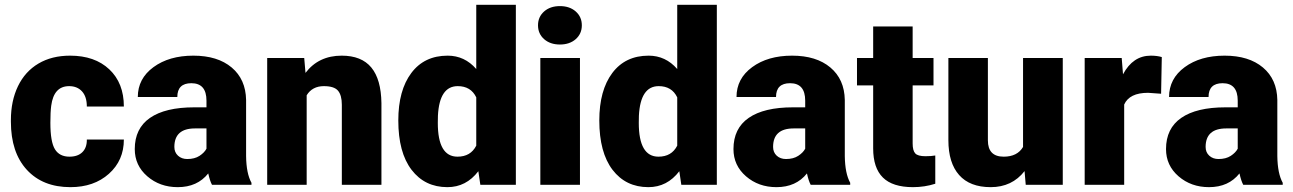

<svg xmlns="http://www.w3.org/2000/svg" viewBox="-20 -770 5387 800"><path d="M269.5 -117.2Q304.2 -117.2 323.2 -136Q342.3 -154.8 341.8 -188.5H496.1Q496.1 -101.6 433.8 -45.9Q371.6 9.8 273.4 9.8Q158.2 9.8 91.8 -62.5Q25.4 -134.8 25.4 -262.7V-269.5Q25.4 -349.6 54.9 -410.9Q84.5 -472.2 140.1 -505.1Q195.8 -538.1 272 -538.1Q375 -538.1 435.5 -481Q496.1 -423.8 496.1 -326.2H341.8Q341.8 -367.2 321.8 -389.2Q301.8 -411.1 268.1 -411.1Q204.1 -411.1 193.4 -329.6Q189.9 -303.7 189.9 -258.3Q189.9 -178.7 209 -147.9Q228 -117.2 269.5 -117.2Z M863.3 0Q854.5 -16.1 847.7 -47.4Q802.2 9.8 720.7 9.8Q646 9.8 593.8 -35.4Q541.5 -80.6 541.5 -148.9Q541.5 -234.9 605 -278.8Q668.5 -322.8 789.6 -322.8H840.3V-350.6Q840.3 -423.3 777.3 -423.3Q718.8 -423.3 718.8 -365.7H554.2Q554.2 -442.4 619.4 -490.2Q684.6 -538.1 785.6 -538.1Q886.7 -538.1 945.3 -488.8Q1003.9 -439.5 1005.4 -353.5V-119.6Q1006.3 -46.9 1027.8 -8.3V0ZM760.3 -107.4Q791 -107.4 811.3 -120.6Q831.5 -133.8 840.3 -150.4V-234.9H792.5Q706.5 -234.9 706.5 -157.7Q706.5 -135.3 721.7 -121.3Q736.8 -107.4 760.3 -107.4Z M1247.6 -528.3 1252.9 -466.3Q1307.6 -538.1 1403.8 -538.1Q1486.3 -538.1 1527.1 -488.8Q1567.9 -439.5 1569.3 -340.3V0H1404.3V-333.5Q1404.3 -373.5 1388.2 -392.3Q1372.1 -411.1 1329.6 -411.1Q1281.2 -411.1 1257.8 -373V0H1093.3V-528.3Z M1639.6 -268.1Q1639.6 -393.6 1693.8 -465.8Q1748 -538.1 1845.2 -538.1Q1916 -538.1 1964.4 -482.4V-750H2129.4V0H1981.4L1973.1 -56.6Q1922.4 9.8 1844.2 9.8Q1750 9.8 1694.8 -62.5Q1639.6 -134.8 1639.6 -268.1ZM1804.2 -257.8Q1804.2 -117.2 1886.2 -117.2Q1940.9 -117.2 1964.4 -163.1V-364.3Q1941.9 -411.1 1887.2 -411.1Q1811 -411.1 1804.7 -288.1Z M2396.5 0H2231.4V-528.3H2396.5ZM2221.7 -664.6Q2221.7 -699.7 2247.1 -722.2Q2272.5 -744.6 2313 -744.6Q2353.5 -744.6 2378.9 -722.2Q2404.3 -699.7 2404.3 -664.6Q2404.3 -629.4 2378.9 -606.9Q2353.5 -584.5 2313 -584.5Q2272.5 -584.5 2247.1 -606.9Q2221.7 -629.4 2221.7 -664.6Z M2477.1 -268.1Q2477.1 -393.6 2531.2 -465.8Q2585.4 -538.1 2682.6 -538.1Q2753.4 -538.1 2801.8 -482.4V-750H2966.8V0H2818.8L2810.5 -56.6Q2759.8 9.8 2681.6 9.8Q2587.4 9.8 2532.2 -62.5Q2477.1 -134.8 2477.1 -268.1ZM2641.6 -257.8Q2641.6 -117.2 2723.6 -117.2Q2778.3 -117.2 2801.8 -163.1V-364.3Q2779.3 -411.1 2724.6 -411.1Q2648.4 -411.1 2642.1 -288.1Z M3357.9 0Q3349.1 -16.1 3342.3 -47.4Q3296.9 9.8 3215.3 9.8Q3140.6 9.8 3088.4 -35.4Q3036.1 -80.6 3036.1 -148.9Q3036.1 -234.9 3099.6 -278.8Q3163.1 -322.8 3284.2 -322.8H3335V-350.6Q3335 -423.3 3272 -423.3Q3213.4 -423.3 3213.4 -365.7H3048.8Q3048.8 -442.4 3114 -490.2Q3179.2 -538.1 3280.3 -538.1Q3381.3 -538.1 3439.9 -488.8Q3498.5 -439.5 3500 -353.5V-119.6Q3501 -46.9 3522.5 -8.3V0ZM3254.9 -107.4Q3285.6 -107.4 3305.9 -120.6Q3326.2 -133.8 3335 -150.4V-234.9H3287.1Q3201.2 -234.9 3201.2 -157.7Q3201.2 -135.3 3216.3 -121.3Q3231.4 -107.4 3254.9 -107.4Z M3782.7 -659.7V-528.3H3869.6V-414.1H3782.7V-172.4Q3782.7 -142.6 3793.5 -130.9Q3804.2 -119.1 3835.9 -119.1Q3860.4 -119.1 3877 -122.1V-4.4Q3832.5 9.8 3784.2 9.8Q3699.2 9.8 3658.7 -30.3Q3618.2 -70.3 3618.2 -151.9V-414.1H3550.8V-528.3H3618.2V-659.7Z M4249 -57.1Q4196.8 9.8 4107.9 9.8Q4021 9.8 3976.3 -40.8Q3931.6 -91.3 3931.6 -186V-528.3H4096.2V-185.1Q4096.2 -117.2 4162.1 -117.2Q4218.8 -117.2 4242.7 -157.7V-528.3H4408.2V0H4253.9Z M4817.9 -379.4 4763.7 -383.3Q4686 -383.3 4664.1 -334.5V0H4499.5V-528.3H4653.8L4659.2 -460.4Q4700.7 -538.1 4774.9 -538.1Q4801.3 -538.1 4820.8 -532.2Z M5160.2 0Q5151.4 -16.1 5144.5 -47.4Q5099.1 9.8 5017.6 9.8Q4942.9 9.8 4890.6 -35.4Q4838.4 -80.6 4838.4 -148.9Q4838.4 -234.9 4901.9 -278.8Q4965.3 -322.8 5086.4 -322.8H5137.2V-350.6Q5137.2 -423.3 5074.2 -423.3Q5015.6 -423.3 5015.6 -365.7H4851.1Q4851.1 -442.4 4916.3 -490.2Q4981.4 -538.1 5082.5 -538.1Q5183.6 -538.1 5242.2 -488.8Q5300.8 -439.5 5302.2 -353.5V-119.6Q5303.2 -46.9 5324.7 -8.3V0ZM5057.1 -107.4Q5087.9 -107.4 5108.2 -120.6Q5128.4 -133.8 5137.2 -150.4V-234.9H5089.4Q5003.4 -234.9 5003.4 -157.7Q5003.4 -135.3 5018.6 -121.3Q5033.7 -107.4 5057.1 -107.4Z"/></svg>

Font: TypoPRO Roboto
Style: Regular
Weight: 900
Designer: Google
Version: Version 2.136; 2016